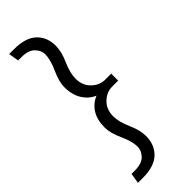

<svg xmlns="http://www.w3.org/2000/svg" viewBox="-238 -678 741 741"><g transform="rotate(-45 132.5 -307.5)"><path d="M135 -307Q105 -295 87.5 -267.5Q70 -240 70 -197Q70 -183 74.5 -165.5Q79 -148 89 -126Q99 -104 103.5 -86.5Q108 -69 108 -56Q108 -34 90.5 -16Q73 2 36 2H17L10 44H36Q99 44 129.5 15Q160 -14 160 -62Q160 -78 155.5 -96Q151 -114 142 -134Q133 -154 128.5 -172Q124 -190 124 -205Q124 -243 148 -266Q172 -289 202 -289H235V-327H202Q172 -327 148 -350Q124 -373 124 -410Q124 -426 128.5 -444Q133 -462 142 -482Q151 -502 155.5 -520Q160 -538 160 -554Q160 -602 129.5 -630.5Q99 -659 36 -659H10L17 -617H36Q73 -617 90.5 -599Q108 -581 108 -560Q108 -547 103.5 -529Q99 -511 89 -489Q79 -467 74.5 -449.5Q70 -432 70 -419Q70 -376 88 -347.5Q106 -319 135 -307Z"/></g></svg>

Font: Catamaran Thin ExtraLight
Style: Regular
Weight: 250
Version: Version 2.000